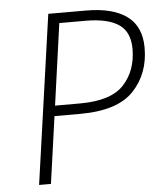

<svg xmlns="http://www.w3.org/2000/svg" viewBox="-50 -729 666 774"><g transform="rotate(-5 282.5 -342.0)"><path d="M549 -514Q549 -409 483.5 -340Q418 -271 267 -271H163L125 0H77L174 -684H326Q435 -684 492 -642Q549 -600 549 -514ZM500 -514Q500 -583 455 -613Q410 -643 322 -643H215L169 -313H271Q396 -313 448 -369.5Q500 -426 500 -514Z"/></g></svg>

Font: Fira Sans ExtraLight
Style: Italic
Weight: 275
Italic angle: -8°
Designer: Carrois Corporate & Edenspiekermann AG
Foundry: Carrois Corporate GbR & Edenspiekermann AG
Version: Version 4.203